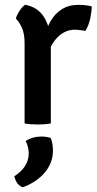

<svg xmlns="http://www.w3.org/2000/svg" viewBox="-20 -522 412 812"><path d="M368 -495Q368 -473.5 361.5 -443.5Q355 -413.5 341 -391Q330.5 -393.5 320 -394.5Q309.5 -395.5 298.5 -396.5Q271.5 -396.5 251 -385.2Q230.5 -374 215.8 -356Q201 -338 190.8 -315.8Q180.5 -293.5 173 -271.5L157.5 -291Q159 -327 167.5 -364Q176 -401 193.8 -432.2Q211.5 -463.5 240.8 -482.5Q270 -501.5 313 -501.5Q328 -501.5 340.8 -500Q353.5 -498.5 368 -495ZM47 -443Q51 -458.5 62.5 -476Q74 -493.5 86 -502Q139 -492 165 -451.5Q191 -411 195 -349.5V0Q171 4.5 140 4.5Q108.5 4.5 84 0V-340Q84 -380.5 72 -406Q60 -431.5 47 -443ZM194.5 61.5Q198.5 70 201.2 85Q204 100 204 114Q204 166.5 169.5 207.5Q135 248.5 76.5 270Q62.5 265.5 53.2 252.5Q44 239.5 40.5 223.5Q101.5 184 101.5 126.5Q101.5 113.5 98 99.8Q94.5 86 88.5 74.5Q116.5 55.5 156.5 55.5Q176.5 55.5 194.5 61.5Z"/></svg>

Font: Signika Negative Medium
Style: Regular
Weight: 500
Designer: Anna Giedry
Foundry: Anna Giedry
Version: Version 2.001